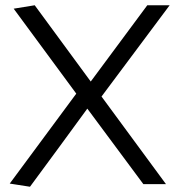

<svg xmlns="http://www.w3.org/2000/svg" viewBox="-20 -700 681 730"><path d="M17 -2 270 -344 32 -667 112 -680 325 -390 540 -680H625L366 -333L611 0H525L312 -287Q300 -270 203 -138Q106 -6 94 10Z"/></svg>

Font: Palanquin
Style: Regular
Weight: 400
Designer: Pria Ravichandran
Version: Version 1.0.4